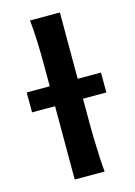

<svg xmlns="http://www.w3.org/2000/svg" viewBox="-119 -844 640 908"><g transform="rotate(-15 201.5 -390.5)"><path d="M267.6 -781.2V-231.9Q267.6 -200.7 268.8 -156.2Q270 -111.8 272.2 -69.3Q274.4 -26.9 277.3 0H130.9V-551.8Q130.9 -694.8 121.1 -781.2ZM18.1 -456.5H381.8V-358.9H18.1Z"/></g></svg>

Font: Andika
Style: Bold
Weight: 700
Designer: Victor Gaultney, Annie Olsen, Julie Remington, Don Collingsworth, Eric Hays, Becca Hirsbrunner
Foundry: SIL International
Version: Version 6.101